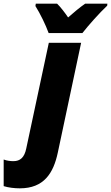

<svg xmlns="http://www.w3.org/2000/svg" viewBox="-147 -786 605 1046"><path d="M118 -606H302C333 -646 396 -717 437 -755L438 -766H317C288 -746 257 -720 224 -691C208 -715 182 -749 164 -766H48L46 -753C72 -712 102 -650 118 -606ZM-39 240C92 240 144 158 168 45L295 -553H119L-4 23C-14 72 -37 92 -74 92C-89 92 -109 90 -127 83V228C-102 236 -68 240 -39 240Z"/></svg>

Font: Noto Sans UI SemiCondensed Black
Style: Italic
Weight: 900
Width: 4
Italic angle: -372°
Designer: Monotype Design Team
Foundry: Monotype Imaging Inc.
Version: Version 1.901